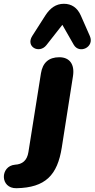

<svg xmlns="http://www.w3.org/2000/svg" viewBox="-131 -803 499 1013"><path d="M-44 190C109 187 172 121 195 -25L254 -401C264 -464 236 -501 182 -501C126 -501 94 -472 85 -416L19 -1C12 44 -13 64 -52 66C-131 73 -132 192 -44 190ZM343 -613 295 -722C277 -762 247 -783 206 -783C164 -783 133 -760 108 -721L39 -613C3 -556 76 -517 114 -565L198 -672L258 -567C287 -516 369 -554 343 -613Z"/></svg>

Font: SN Pro Heavy
Style: Italic
Weight: 800
Italic angle: -9°
Designer: Tobias Whetton
Foundry: Supernotes
Version: Version 1.001;Glyphs 3.2 (3249)